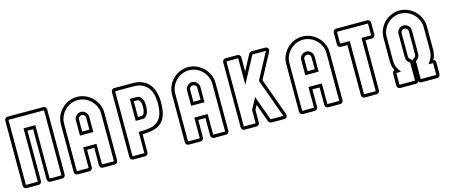

<svg xmlns="http://www.w3.org/2000/svg" viewBox="-45 -1255 4239 1805"><g transform="rotate(-15 2074.5 -353.0)"><path d="M15 -664Q15 -677 24 -686Q33 -695 46 -695H392Q405 -695 414 -686Q423 -677 423 -664V-31Q423 -18 414 -9Q405 0 392 0H277Q265 0 256 -9Q247 -18 247 -31V-519H192V-31Q192 -18 183 -9Q174 0 162 0H46Q33 0 24 -9Q15 -18 15 -31ZM46 -31H162V-550H277V-31H392V-664H46Z M757 -201H687V-31Q687 -18 678 -9Q669 0 657 0H542Q529 0 520 -9Q511 -18 511 -31V-495Q511 -538 528 -576.5Q545 -615 573.5 -643.5Q602 -672 640.5 -689Q679 -706 722 -706Q765 -706 803.5 -689Q842 -672 871 -643.5Q900 -615 917 -576.5Q934 -538 934 -495V-31Q934 -18 925 -9Q916 0 903 0H787Q775 0 766 -9Q757 -18 757 -31ZM757 -378V-495Q757 -509 746.5 -519Q736 -529 722 -529Q708 -529 697.5 -519Q687 -509 687 -495V-378ZM657 -347V-495Q657 -522 676.5 -541Q696 -560 722 -560Q748 -560 767.5 -540.5Q787 -521 787 -495V-347ZM787 -31H903V-495Q903 -532 888.5 -564.5Q874 -597 849.5 -621.5Q825 -646 792 -660.5Q759 -675 722 -675Q685 -675 652.5 -660.5Q620 -646 595.5 -621.5Q571 -597 556.5 -564.5Q542 -532 542 -495V-31H657V-232H787Z M1263 -695Q1319 -695 1359 -676.5Q1399 -658 1424.5 -626Q1450 -594 1462 -549.5Q1474 -505 1474 -454Q1474 -379 1458.5 -331.5Q1443 -284 1412 -257Q1381 -230 1335.5 -219Q1290 -208 1229 -206V-31Q1229 -18 1220 -9Q1211 0 1199 0H1084Q1071 0 1062 -9Q1053 -18 1053 -31V-664Q1053 -677 1062 -686Q1071 -695 1084 -695ZM1229 -375H1263Q1274 -375 1281 -383.5Q1288 -392 1292 -404Q1296 -416 1297.5 -430Q1299 -444 1299 -456Q1299 -468 1297.5 -480.5Q1296 -493 1292 -503.5Q1288 -514 1281 -521Q1274 -528 1263 -528H1229ZM1199 -559H1263Q1284 -559 1297 -549Q1310 -539 1317.5 -524Q1325 -509 1327.5 -491Q1330 -473 1330 -456Q1330 -440 1327.5 -421Q1325 -402 1317.5 -385Q1310 -368 1297 -356.5Q1284 -345 1263 -345H1199ZM1084 -664V-31H1199V-237Q1260 -237 1305.5 -244.5Q1351 -252 1381.5 -275.5Q1412 -299 1427.5 -341.5Q1443 -384 1443 -454Q1443 -499 1433 -537.5Q1423 -576 1401 -604Q1379 -632 1345 -648Q1311 -664 1263 -664Z M1839 -201H1769V-31Q1769 -18 1760 -9Q1751 0 1739 0H1624Q1611 0 1602 -9Q1593 -18 1593 -31V-495Q1593 -538 1610 -576.5Q1627 -615 1655.5 -643.5Q1684 -672 1722.5 -689Q1761 -706 1804 -706Q1847 -706 1885.5 -689Q1924 -672 1953 -643.5Q1982 -615 1999 -576.5Q2016 -538 2016 -495V-31Q2016 -18 2007 -9Q1998 0 1985 0H1869Q1857 0 1848 -9Q1839 -18 1839 -31ZM1839 -378V-495Q1839 -509 1828.5 -519Q1818 -529 1804 -529Q1790 -529 1779.5 -519Q1769 -509 1769 -495V-378ZM1739 -347V-495Q1739 -522 1758.5 -541Q1778 -560 1804 -560Q1830 -560 1849.5 -540.5Q1869 -521 1869 -495V-347ZM1869 -31H1985V-495Q1985 -532 1970.5 -564.5Q1956 -597 1931.5 -621.5Q1907 -646 1874 -660.5Q1841 -675 1804 -675Q1767 -675 1734.5 -660.5Q1702 -646 1677.5 -621.5Q1653 -597 1638.5 -564.5Q1624 -532 1624 -495V-31H1739V-232H1869Z M2167 0Q2154 0 2145 -9Q2136 -18 2136 -31V-664Q2136 -677 2145 -686Q2154 -695 2167 -695H2282Q2295 -695 2304 -686Q2313 -677 2313 -664V-528L2393 -678Q2396 -684 2404.5 -689.5Q2413 -695 2420 -695H2552Q2570 -695 2578.5 -680.5Q2587 -666 2579 -649L2449 -406L2581 -41Q2586 -25 2577.5 -12.5Q2569 0 2552 0H2428Q2420 0 2410.5 -6Q2401 -12 2399 -20L2336 -196L2313 -154V-31Q2313 -18 2304 -9Q2295 0 2282 0ZM2282 -31V-161L2341 -271L2428 -31H2552L2415 -409L2552 -664H2420L2282 -406V-664H2167V-31Z M2950 -201H2880V-31Q2880 -18 2871 -9Q2862 0 2850 0H2735Q2722 0 2713 -9Q2704 -18 2704 -31V-495Q2704 -538 2721 -576.5Q2738 -615 2766.5 -643.5Q2795 -672 2833.5 -689Q2872 -706 2915 -706Q2958 -706 2996.5 -689Q3035 -672 3064 -643.5Q3093 -615 3110 -576.5Q3127 -538 3127 -495V-31Q3127 -18 3118 -9Q3109 0 3096 0H2980Q2968 0 2959 -9Q2950 -18 2950 -31ZM2950 -378V-495Q2950 -509 2939.5 -519Q2929 -529 2915 -529Q2901 -529 2890.5 -519Q2880 -509 2880 -495V-378ZM2850 -347V-495Q2850 -522 2869.5 -541Q2889 -560 2915 -560Q2941 -560 2960.5 -540.5Q2980 -521 2980 -495V-347ZM2980 -31H3096V-495Q3096 -532 3081.5 -564.5Q3067 -597 3042.5 -621.5Q3018 -646 2985 -660.5Q2952 -675 2915 -675Q2878 -675 2845.5 -660.5Q2813 -646 2788.5 -621.5Q2764 -597 2749.5 -564.5Q2735 -532 2735 -495V-31H2850V-232H2980Z M3482 -518V-31Q3482 -18 3473 -9Q3464 0 3451 0H3337Q3324 0 3315 -9Q3306 -18 3306 -31V-518H3243Q3230 -518 3221 -527Q3212 -536 3212 -549V-664Q3212 -677 3221 -686Q3230 -695 3243 -695H3545Q3558 -695 3567 -686Q3576 -677 3576 -664V-549Q3576 -536 3567 -527Q3558 -518 3545 -518ZM3545 -549V-664H3243V-549H3337V-31H3451V-549Z M3889 0Q3869 0 3861 -18Q3853 0 3833 0H3682Q3669 0 3660 -9Q3651 -18 3651 -31V-146Q3651 -157 3657 -164.5Q3663 -172 3672 -175Q3668 -181 3668 -185Q3651 -222 3651 -268V-495Q3651 -538 3667.5 -576.5Q3684 -615 3712.5 -643.5Q3741 -672 3779.5 -689Q3818 -706 3861 -706Q3904 -706 3942.5 -689Q3981 -672 4010 -643.5Q4039 -615 4056 -576.5Q4073 -538 4073 -495V-268Q4073 -224 4055 -185V-186L4050 -175Q4059 -172 4065 -164.5Q4071 -157 4071 -146V-31Q4071 -18 4062 -9Q4053 0 4040 0ZM3889 -31H4040V-146H3995Q4015 -170 4027 -197Q4042 -230 4042 -268V-495Q4042 -532 4027.5 -564.5Q4013 -597 3988.5 -621.5Q3964 -646 3931 -660.5Q3898 -675 3861 -675Q3824 -675 3791.5 -660.5Q3759 -646 3734.5 -621.5Q3710 -597 3696 -564.5Q3682 -532 3682 -495V-268Q3682 -228 3696 -197Q3708 -170 3728 -146H3682V-31H3833V-208Q3823 -213 3815 -221Q3797 -240 3797 -268V-495Q3797 -521 3816 -540.5Q3835 -560 3861 -560Q3888 -560 3907.5 -541Q3927 -522 3927 -495V-268Q3927 -240 3908 -221Q3901 -214 3889 -207ZM3846 -236Q3855 -230 3861 -218Q3863 -223 3866.5 -227.5Q3870 -232 3875 -234Q3881 -238 3886 -243Q3897 -254 3897 -268V-495Q3897 -509 3886.5 -519Q3876 -529 3861 -529Q3847 -529 3837 -519Q3827 -509 3827 -495V-268Q3827 -253 3837 -243Q3841 -238 3846 -236Z"/></g></svg>

Font: Lichte PostBus
Style: Regular
Weight: 400
Designer: Peter Wiegel
Version: Version 1.001